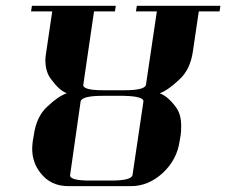

<svg xmlns="http://www.w3.org/2000/svg" viewBox="-20 -635 772 655"><path d="M85.9 -596.2 88.9 -615.2H375L372.1 -596.2H300.8L264.2 -346.2Q261.2 -327.1 333 -327.1H403.8Q475.1 -327.1 478 -346.2L515.1 -596.2H443.8L446.8 -615.2H731.9L729 -596.2H658.2L638.2 -460.9Q629.4 -397 590.8 -362.8Q552.7 -326.7 524.9 -316.9Q552.2 -306.6 578.1 -272Q598.1 -248 598.1 -205.1Q598.1 -184.1 596.2 -172.9L592.8 -153.8Q584 -90.3 535.2 -44.9Q486.3 0 426.8 0H212.9Q152.8 0 118.2 -44.9Q89.8 -80.6 89.8 -127.9Q89.8 -136.2 91.8 -153.8L95.2 -172.9Q104 -238.3 142.1 -272Q178.2 -306.6 208 -316.9Q182.6 -326.2 155.8 -362.8Q134.8 -388.2 134.8 -430.2Q134.8 -441.4 138.2 -460.9L158.2 -596.2ZM219.2 -38.1Q216.3 -19 287.1 -19H358.9Q429.2 -19 432.1 -38.1L469.2 -288.1Q472.2 -306.6 401.9 -308.1H330.1Q257.8 -308.1 254.9 -288.1Z"/></svg>

Font: Hjet
Style: Italic
Weight: 400
Designer: T. Christopher White
Version: Version 1.2